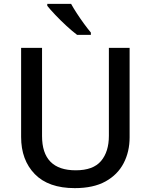

<svg xmlns="http://www.w3.org/2000/svg" viewBox="-20 -961 778 991"><path d="M649 -252Q649 -178 618 -118.5Q587 -59 524.5 -24.5Q462 10 366 10Q230 10 159.5 -62.5Q89 -135 89 -254V-714H197V-259Q197 -82 371 -82Q461 -82 501.5 -130Q542 -178 542 -260V-714H649ZM347 -941Q359 -919 377 -891.5Q395 -864 414 -838Q433 -812 449 -793V-781H378Q354 -799 323.5 -827Q293 -855 265.5 -884Q238 -913 224 -931V-941Z"/></svg>

Font: Noto Sans Tamil Medium
Style: Regular
Weight: 500
Designer: Jelle Bosma - Monotype Design Team
Foundry: Monotype Imaging Inc.
Version: Version 2.004; ttfautohint (v1.8.4.7-5d5b)